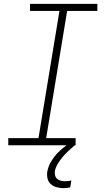

<svg xmlns="http://www.w3.org/2000/svg" viewBox="-20 -755 540 998"><path d="M373 0H23V-37H180L289 -698H136V-735H486V-698H329L220 -37H373ZM310 223Q292 223 274 218Q256 213 243.5 201.5Q231 190 227 172.5Q223 155 226 136Q231 109 246 84Q261 59 281 38.5Q301 18 324.5 1Q348 -16 374 -30L369 0Q352 14 336 29Q320 44 306 60.5Q292 77 280.5 96Q269 115 265 135Q264 146 266.5 157Q269 168 277.5 175Q286 182 297 184.5Q308 187 319 187Q327 187 335 186Q343 185 351 183L345 219Q336 221 327.5 222Q319 223 310 223Z"/></svg>

Font: Iosevka Term Curly XLt Obl
Style: Regular
Weight: 200
Italic angle: -9°
Designer: Belleve Invis
Foundry: Belleve Invis
Version: Version 32.3.0